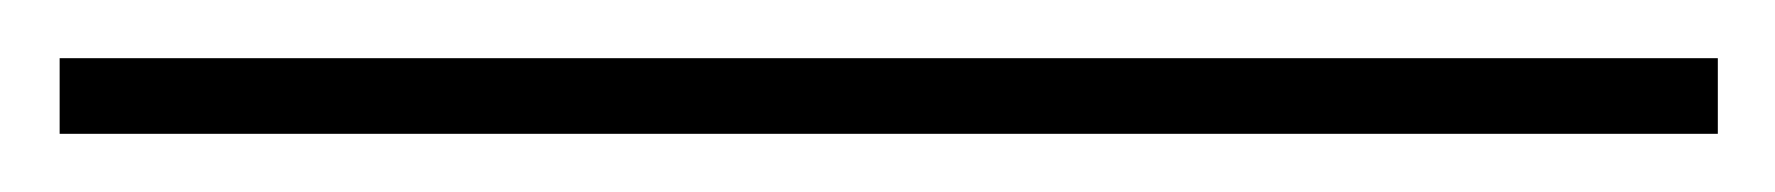

<svg xmlns="http://www.w3.org/2000/svg" viewBox="-26 117 610 66"><path d="M-5.5 163V137H564.5V163Z"/></svg>

Font: Bodoni Moda 9pt ExtraBold
Style: Regular
Weight: 800
Designer: Owen Earl
Foundry: indestructible type
Version: Version 2.005